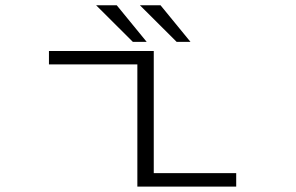

<svg xmlns="http://www.w3.org/2000/svg" viewBox="-20 -688 1090 708"><path d="M682.5 -533.5H631.5L496 -668.5H572ZM521 -533.5H470L334.5 -668.5H410.5ZM547 -49.5H851V0H486.5V-450.5H160.5V-500H547Z"/></svg>

Font: League Mono Extended UltraLight
Style: Regular
Weight: 200
Width: 9
Designer: Tyler Finck
Foundry: The League of Moveable Type / Tyler Finck
Version: Version 2.210